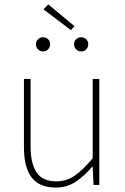

<svg xmlns="http://www.w3.org/2000/svg" viewBox="-20 -834 564 866"><path d="M232 12Q159 12 123.5 -32.5Q88 -77 88 -170V-478H118V-174Q118 -95 145.5 -55.5Q173 -16 234 -16Q279 -16 316 -41Q353 -66 398 -120V-478H428V0H402L398 -82H396Q360 -40 321 -14Q282 12 232 12ZM174 -602Q161 -602 151.5 -611.5Q142 -621 142 -634Q142 -648 151.5 -657Q161 -666 174 -666Q188 -666 197 -657Q206 -648 206 -634Q206 -621 197 -611.5Q188 -602 174 -602ZM300 -698 176 -792 198 -814 316 -716ZM346 -602Q333 -602 323.5 -611.5Q314 -621 314 -634Q314 -648 323.5 -657Q333 -666 346 -666Q360 -666 369 -657Q378 -648 378 -634Q378 -621 369 -611.5Q360 -602 346 -602Z"/></svg>

Font: Source Sans 3 Variable
Style: Regular
Weight: 200
Designer: Paul D. Hunt
Foundry: Adobe Systems Incorporated
Version: Version 3.026